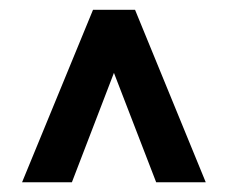

<svg xmlns="http://www.w3.org/2000/svg" viewBox="-20 -731 469 395"><path d="M301.3 -356 214.4 -581.1 127.9 -356H25.4L171.4 -710.9H241.7H257.8L403.3 -356Z"/></svg>

Font: Heebo Medium
Style: Regular
Weight: 500
Designer: Oded Ezer
Foundry: Meir Sadan
Version: Version 2.001; ttfautohint (v1.5.14-ce02) -l 8 -r 50 -G 200 